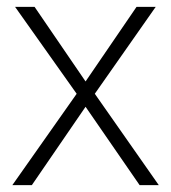

<svg xmlns="http://www.w3.org/2000/svg" viewBox="-20 -541 501 561"><path d="M435 -521 257 -267 444 0H388L230 -229L73 0H16L204 -267L24 -521H81L230 -303L379 -521Z"/></svg>

Font: Freesentation 2 ExtraLight
Style: Regular
Weight: 260
Designer: glyphs from Roboto by Christian Robertson / Hangul glyphs from Noto Sans CJK(Source Han Sans) by Jang Soo-young and Kang
Foundry: PT&
Version: Version 2.001